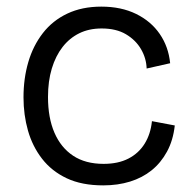

<svg xmlns="http://www.w3.org/2000/svg" viewBox="-20 -547 576 580"><path d="M292 13Q227 13 181.5 -8.5Q136 -30 107 -67.5Q78 -105 64.5 -152.5Q51 -200 51 -253Q51 -310 65.5 -359.5Q80 -409 109.5 -447Q139 -485 183.5 -506Q228 -527 286 -527Q346 -527 391 -505Q436 -483 462.5 -444.5Q489 -406 494 -356L423 -340Q422 -371 406 -398.5Q390 -426 360.5 -443.5Q331 -461 287 -461Q249 -461 219.5 -446.5Q190 -432 169 -405Q148 -378 136.5 -340Q125 -302 125 -254Q125 -191 144.5 -146Q164 -101 201 -76.5Q238 -52 293 -52Q337 -52 368 -68Q399 -84 417 -113Q435 -142 439 -181L508 -168Q503 -123 484.5 -89Q466 -55 438 -32.5Q410 -10 373 1.5Q336 13 292 13Z"/></svg>

Font: Bricolage Grotesque 36pt Light
Style: Regular
Weight: 300
Designer: Mathieu Triay
Foundry: Atelier Triay
Version: Version 1.001;gftools[0.9.33.dev8+g029e19f]